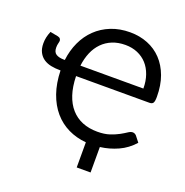

<svg xmlns="http://www.w3.org/2000/svg" viewBox="-141 -780 1026 1062"><g transform="rotate(20 372.5 -249.0)"><path d="M447.3 -650.9Q503.4 -650.9 551 -631.8Q598.6 -612.8 633.3 -576.2Q668 -539.6 687.5 -486.6Q707 -433.6 707 -365.7Q707 -339.4 701.2 -330.1Q695.3 -320.8 679.7 -320.8H247.6Q249 -259.3 264.4 -212.6Q279.8 -166 307.6 -134.8Q335.4 -103.5 374.5 -87.6Q413.6 -71.8 462.9 -71.8Q504.4 -71.8 534.4 -81.8Q564.5 -91.8 586.2 -103.8Q607.9 -115.7 622.6 -125.7Q637.2 -135.7 648.9 -135.7Q655.8 -135.7 661.4 -132.8Q667 -129.9 670.9 -125.5L697.3 -91.8Q659.2 -48.8 609.6 -26.4Q560.1 -3.9 505.4 2.9V152.8H423.8V4.9Q366.7 0 318.4 -23.4Q270 -46.9 234.6 -88.1Q199.2 -129.4 178.7 -187.7Q158.2 -246.1 156.2 -320.8H152.3Q125 -320.8 100.3 -325.7Q75.7 -330.6 56.9 -343Q38.1 -355.5 26.9 -376.7Q15.6 -397.9 15.6 -430.2Q15.6 -448.2 19.3 -465.1Q22.9 -481.9 31.2 -502L77.6 -493.2Q88.4 -490.7 92.3 -484.6Q96.2 -478.5 96.2 -473.6Q96.2 -467.8 93.3 -457Q90.3 -446.3 90.3 -432.1Q90.3 -404.3 107.4 -393.8Q124.5 -383.3 153.8 -383.3H158.7Q165.5 -440.9 188.2 -490Q210.9 -539.1 247.8 -574.7Q284.7 -610.4 335 -630.6Q385.3 -650.9 447.3 -650.9ZM446.3 -576.2Q403.8 -576.2 369.9 -562.5Q335.9 -548.8 311 -523.4Q286.1 -498 271 -462.6Q255.9 -427.2 250.5 -383.3H621.1Q621.1 -426.8 608.6 -462.4Q596.2 -498 573.5 -523.2Q550.8 -548.3 518.3 -562.3Q485.8 -576.2 446.3 -576.2Z"/></g></svg>

Font: Carlito
Style: Regular
Weight: 400
Designer: Lukasz Dziedzic
Foundry: tyPoland Lukasz Dziedzic
Version: Version 1.103; Beta1; all basic design good, some composites